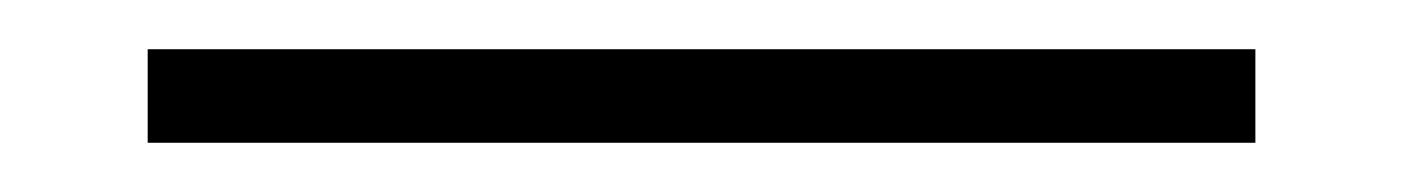

<svg xmlns="http://www.w3.org/2000/svg" viewBox="-20 147 570 78"><path d="M40 205V167H490V205Z"/></svg>

Font: Stick No Bills ExtraLight ExtraLight
Style: Regular
Weight: 250
Version: Version 2.000